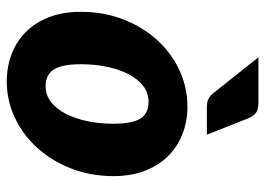

<svg xmlns="http://www.w3.org/2000/svg" viewBox="-128 -648 784 568"><g transform="rotate(90 264.0 -364.0)"><path d="M235 -107Q261 -107 281.5 -122.8Q302 -138.5 316.2 -165.8Q330.5 -193 338.2 -229.2Q346 -265.5 346 -306.5Q346 -363 330.8 -387.2Q315.5 -411.5 281 -411.5Q255 -411.5 234.5 -395.8Q214 -380 199.8 -353Q185.5 -326 177.8 -289.5Q170 -253 170 -212Q170 -156.5 185.2 -131.8Q200.5 -107 235 -107ZM221 8Q177.5 8 139.8 -6.5Q102 -21 74.2 -48.8Q46.5 -76.5 30.8 -117.2Q15 -158 15 -211Q15 -280 37.8 -337.8Q60.5 -395.5 99 -437.5Q137.5 -479.5 188.2 -503Q239 -526.5 295 -526.5Q338.5 -526.5 376 -512Q413.5 -497.5 441.2 -469.8Q469 -442 485 -401.2Q501 -360.5 501 -307.5Q501 -239.5 478.2 -181.8Q455.5 -124 417 -81.8Q378.5 -39.5 327.8 -15.8Q277 8 221 8ZM283 -736.5Q304.5 -736.5 314.2 -728.8Q324 -721 330 -706.5L378.5 -584H297.5Q281.5 -584 272.2 -588.8Q263 -593.5 254 -605L149.5 -736.5Z"/></g></svg>

Font: Lato ExtraBold
Style: Italic
Weight: 800
Italic angle: -7°
Designer: Lukasz Dziedzic with Adam Twardoch and Botio Nikoltchev
Foundry: tyPoland Lukasz Dziedzic
Version: Version 2.015; 2015-08-06; http://www.latofonts.com/